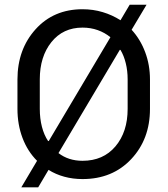

<svg xmlns="http://www.w3.org/2000/svg" viewBox="-20 -761 722 827"><path d="M626 -292Q626 -161.6 545.2 -75.7Q464.4 10.3 335.4 10.3Q293.9 10.3 257.1 0.2Q220.2 -9.8 189 -29.3L144.5 45.9H71.8L139.6 -68.4Q98.6 -109.4 76.9 -167Q55.2 -224.6 55.2 -292V-418.5Q55.2 -548.3 133.1 -634.8Q210.9 -721.2 335.4 -721.2Q381.3 -721.2 422.6 -708.7Q463.9 -696.3 499 -673.8L538.6 -740.7H611.3L546.9 -632.8Q584.5 -591.8 605.2 -536.6Q626 -481.4 626 -418.5ZM151.4 -292Q151.4 -250.5 160.6 -214.8Q169.9 -179.2 187 -153.8L189.9 -153.3L455.6 -600.6Q431.2 -620.6 400.9 -631.3Q370.6 -642.1 335.4 -642.1Q251.5 -642.1 201.4 -579.6Q151.4 -517.1 151.4 -419.4ZM529.8 -419.4Q529.8 -456.1 521.7 -488.8Q513.7 -521.5 499 -545.9L496.1 -546.4L231.9 -101.6Q253.4 -85 279.3 -76.7Q305.2 -68.4 335.4 -68.4Q424.8 -68.4 477.3 -130.6Q529.8 -192.9 529.8 -292Z"/></svg>

Font: GeogebraSans
Style: Regular
Weight: 400
Designer: Google
Version: Version 1.100140; 2013